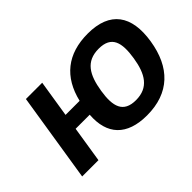

<svg xmlns="http://www.w3.org/2000/svg" viewBox="-95 -777 1042 1042"><g transform="rotate(-45 425.5 -256.0)"><path d="M547.6 15C719.3 15 818.2 -83.1 845.4 -255C872.8 -427.9 804 -527 633.5 -527C477.1 -527 379.6 -447.7 344.5 -300H236.5L270.3 -513H145.3L64 0H189L221.9 -208H329.9C319.2 -65.2 393.4 15 547.6 15ZM563.6 -86C466.8 -86 448.9 -150.6 465.4 -255C482.3 -361.7 519.6 -427 617.6 -427C715.7 -427 732.3 -361.7 715.4 -255C699 -151.5 660 -86 563.6 -86Z"/></g></svg>

Font: Fog Sans
Style: It
Weight: 700
Foundry: Intel Corporation
Version: Version 1.00